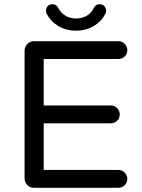

<svg xmlns="http://www.w3.org/2000/svg" viewBox="-20 -894 678 914"><path d="M142 0Q123 0 110 -13Q97 -26 97 -45V-652Q97 -671 110 -684.5Q123 -698 142 -698H543Q561 -698 573.5 -685.5Q586 -673 586 -655Q586 -637 573.5 -625Q561 -613 543 -613H188V-392H507Q525 -392 537.5 -379.5Q550 -367 550 -349Q550 -331 537.5 -319Q525 -307 507 -307H188V-85H543Q561 -85 573.5 -72.5Q586 -60 586 -42Q586 -24 573.5 -12Q561 0 543 0ZM342 -748Q294 -748 257.5 -770Q221 -792 202 -829Q199 -835 199 -843Q199 -856 207.5 -865Q216 -874 230 -874Q249 -874 258 -855Q269 -833 291 -819.5Q313 -806 342 -806Q371 -806 393.5 -819.5Q416 -833 426 -855Q435 -874 454 -874Q468 -874 476.5 -865Q485 -856 485 -843Q485 -835 482 -829Q463 -792 426.5 -770Q390 -748 342 -748Z"/></svg>

Font: Varela Round
Style: Regular
Weight: 400
Designer: Joe Prince, Avraham Cornfeld
Foundry: Joe Prince, Avraham Cornfeld
Version: Version 3.010; ttfautohint (v1.8.4.7-5d5b)